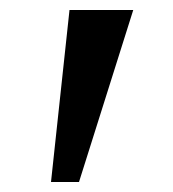

<svg xmlns="http://www.w3.org/2000/svg" viewBox="-20 -848 346 384"><path d="M246.5 -828 138 -484H82L119 -828Z"/></svg>

Font: Merriweather 24pt SemiBold
Style: Regular
Weight: 600
Designer: Eben Sorkin
Foundry: Eben Sorkin
Version: Version 2.100